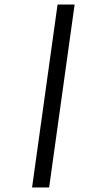

<svg xmlns="http://www.w3.org/2000/svg" viewBox="-20 -772 446 844"><path d="M308 -752 196 52H121L233 -752Z"/></svg>

Font: Pathway Extreme 28pt Medium
Style: Italic
Weight: 500
Italic angle: -8°
Designer: Eduardo Rodriguez Tunni
Foundry: Eduardo Rodriguez Tunni
Version: Version 1.001;gftools[0.9.26]